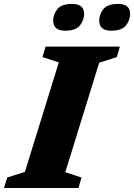

<svg xmlns="http://www.w3.org/2000/svg" viewBox="-47 -940 670 960"><path d="M247 -628 165 -654.5 181 -707H552.5L537 -654.5L449 -626.5L279.5 -79L360.5 -52.5L345.5 0H-27L-11 -52.5L77.5 -80.5ZM279.5 -786.5Q219 -786.5 219 -837Q219 -868 239.8 -894.2Q260.5 -920.5 313.5 -920.5Q373.5 -920.5 373.5 -870.5Q373.5 -839.5 352.8 -813Q332 -786.5 279.5 -786.5ZM509 -786.5Q449 -786.5 449 -837Q449 -868 469.8 -894.2Q490.5 -920.5 543 -920.5Q603.5 -920.5 603.5 -870.5Q603.5 -839.5 582.8 -813Q562 -786.5 509 -786.5Z"/></svg>

Font: Newsreader Caption
Style: Bold Italic
Weight: 700
Italic angle: -17°
Designer: Hugues Gentile
Foundry: Production Type
Version: Version 1.001